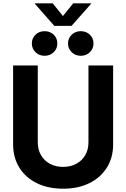

<svg xmlns="http://www.w3.org/2000/svg" viewBox="-20 -1120 756 1151"><path d="M358.4 11.2Q268.1 11.2 200.4 -22.2Q132.8 -55.7 95.7 -115.5Q58.6 -175.3 58.6 -254.4V-727.5H206.5V-266.6Q206.5 -223.6 225.3 -190.7Q244.1 -157.7 278.3 -138.7Q312.5 -119.6 358.4 -119.6Q404.3 -119.6 438.5 -138.7Q472.7 -157.7 491.5 -190.7Q510.3 -223.6 510.3 -266.6V-727.5H658.2V-254.4Q658.2 -175.3 620.8 -115.5Q583.5 -55.7 516.1 -22.2Q448.7 11.2 358.4 11.2ZM464.4 -785.6Q431.6 -785.6 409.7 -807.1Q387.7 -828.6 387.7 -859.4Q387.7 -890.6 409.7 -911.9Q431.6 -933.1 464.4 -933.1Q496.6 -933.1 518.6 -912.1Q540.5 -891.1 540.5 -859.4Q540.5 -828.1 518.6 -806.9Q496.6 -785.6 464.4 -785.6ZM247.1 -785.6Q214.8 -785.6 192.9 -807.1Q170.9 -828.6 170.9 -859.4Q170.9 -890.6 192.9 -911.9Q214.8 -933.1 247.1 -933.1Q279.8 -933.1 301.8 -912.1Q323.7 -891.1 323.7 -859.4Q323.7 -828.1 301.8 -806.9Q279.8 -785.6 247.1 -785.6ZM295.9 -1100.1 357.4 -1023.9 418.9 -1100.1H526.9V-1098.1L408.7 -964.8H305.7L188.5 -1098.1V-1100.1Z"/></svg>

Font: Inter 24pt
Style: Bold
Weight: 700
Designer: Rasmus Andersson
Foundry: rsms
Version: Version 4.001;git-66647c0bb